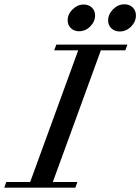

<svg xmlns="http://www.w3.org/2000/svg" viewBox="-72 -870 650 890"><path d="M482.9 -724.1Q459.5 -724.1 444.3 -738.5Q429.2 -752.9 429.2 -774.9Q429.2 -803.7 452.1 -826.9Q475.1 -850.1 504.9 -850.1Q528.3 -850.1 543.2 -835.4Q558.1 -820.8 558.1 -798.3Q558.1 -769.5 535.6 -746.8Q513.2 -724.1 482.9 -724.1ZM293.9 -725.1Q271.5 -725.1 256.6 -739.5Q241.7 -753.9 241.7 -775.9Q241.7 -804.7 264.6 -826.9Q287.6 -849.1 315.9 -849.1Q338.9 -849.1 353.8 -835Q368.7 -820.8 368.7 -798.8Q368.7 -770 346.4 -747.6Q324.2 -725.1 293.9 -725.1ZM-52.2 0 -43 -26.4H67.9L290.5 -636.7H179.2L189 -663.1H518.6L508.8 -636.7H395.5L172.9 -26.4H286.6L277.3 0Z"/></svg>

Font: Elstob Medium
Style: Italic
Weight: 500
Italic angle: -20°
Designer: Peter S. Baker
Version: Version 1.015